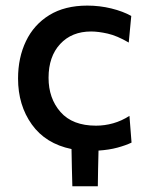

<svg xmlns="http://www.w3.org/2000/svg" viewBox="-20 -529 531 686"><path d="M238.5 136.5Q237.5 103.5 236.8 70.2Q236 37 235.5 3.5Q143 -15.5 93.8 -84.2Q44.5 -153 44.5 -248.5Q44.5 -323 72.8 -382Q101 -441 156.2 -475Q211.5 -509 292 -509Q336 -509 377.8 -498.8Q419.5 -488.5 449 -472L440 -377Q398 -401.5 364.5 -409Q331 -416.5 305.5 -416.5Q236.5 -416.5 195 -371.8Q153.5 -327 153.5 -251Q153.5 -177.5 196.2 -128.8Q239 -80 323 -80Q354 -80 384.2 -88.5Q414.5 -97 442.5 -115L450 -19.5Q429 -9.5 399.5 -1.5Q370 6.5 332 9Q331 41.5 330.5 73.2Q330 105 329.5 136.5Z"/></svg>

Font: Commissioner Medium
Style: Regular
Weight: 500
Designer: Kostas Bartsokas
Foundry: Kostas Bartsokas
Version: Version 1.000; ttfautohint (v1.8.3)